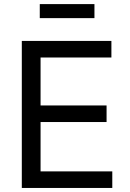

<svg xmlns="http://www.w3.org/2000/svg" viewBox="-20 -930 641 950"><path d="M87.9 0V-727.5H531.2V-645.5H180.7V-408.2H507.3V-326.2H180.7V-82H535.6V0ZM447.3 -909.7V-840.3H176.8V-909.7Z"/></svg>

Font: Inter
Style: Regular
Weight: 400
Designer: Rasmus Andersson
Foundry: rsms
Version: Version 4.001;git-9221beed3